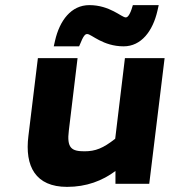

<svg xmlns="http://www.w3.org/2000/svg" viewBox="-20 -718 676 750"><path d="M242 12C318 12 380 -12 431 -50V0H563L623 -491H468L430 -176C383 -139 353 -127 310 -127C260 -127 240 -139 249 -209L283 -491H128L91 -187C76 -68 119 12 242 12ZM190 -537H289L296 -553C309 -586 317 -585 321 -585C337 -585 382 -537 463 -537C532 -537 577 -597 595 -676L600 -698H499L494 -682C483 -650 474 -650 471 -650C455 -650 409 -698 329 -698C258 -698 213 -638 195 -559Z"/></svg>

Font: Falling Sky
Style: ExBdObl
Weight: 400
Designer: Paul D. Hunt
Foundry: Adobe Systems Incorporated
Version: Version 1.02